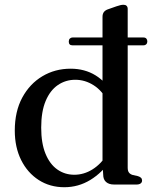

<svg xmlns="http://www.w3.org/2000/svg" viewBox="-20 -765 645 796"><path d="M509.4 -728.2V-69.9Q509.4 -56.4 514.6 -49.6Q519.8 -42.8 529.5 -39.8L551.7 -34.8Q560.2 -32.2 564.6 -27.9Q569 -23.5 569 -16.6Q569 -8.9 563 -4.5Q557 0 546.5 0H452.5Q431.7 0 419.7 -10.5Q407.8 -20.9 407.8 -41.4L405 -85.7V-695.2Q405 -707.7 410.7 -715.1Q416.5 -722.5 426.9 -726.2L462.7 -738.8Q473.2 -742.2 479.4 -743.7Q485.6 -745.2 492.5 -745.2Q500.4 -745.2 504.9 -740.7Q509.4 -736.1 509.4 -728.2ZM426.9 -127.9 440.9 -103.2Q403.8 -48.9 354.3 -18.9Q304.9 11.2 246.6 11.2Q187 11.2 140.6 -18.6Q94.2 -48.4 67.7 -101.4Q41.3 -154.5 41.3 -223.6Q41.3 -302.7 72.2 -360.2Q103.2 -417.6 155.7 -448.9Q208.2 -480.2 272.7 -480.2Q331.3 -480.2 376.4 -452.4Q421.5 -424.5 448.7 -372.8L427.2 -343.8Q404.3 -388.5 368.5 -411.4Q332.8 -434.3 292 -434.3Q252.2 -434.3 220.1 -412.5Q188 -390.7 169.4 -346.7Q150.8 -302.7 150.8 -235.8Q150.8 -171.4 168.6 -127.9Q186.4 -84.3 217.6 -62.4Q248.7 -40.5 288.1 -40.5Q327.8 -40.5 363.4 -62.7Q398.9 -84.9 426.9 -127.9ZM265.1 -592.9Q265.1 -600.5 269.6 -605.1Q274.2 -609.6 280.5 -609.6H574.7Q582.5 -609.6 586.7 -605.1Q590.8 -600.5 590.8 -593.2Q590.8 -586 586.4 -581.6Q581.9 -577.1 574.7 -577.1H280.1Q265.1 -577.1 265.1 -592.9Z"/></svg>

Font: Fraunces
Style: Regular
Weight: 900
Version: Version 1.000;[b76b70a41]